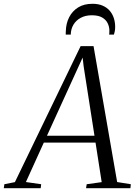

<svg xmlns="http://www.w3.org/2000/svg" viewBox="-81 -992 724 1012"><path d="M-61 0 -58 -21 -2.5 -32 344 -749H412L536.5 -32.5L608.5 -21L606.5 0H372.5L376 -21L455 -32L422.5 -240.5H150L55.5 -32.5L136 -21L133.5 0ZM166.5 -276.5H417L360 -641.5L354.5 -688.5L333.5 -642.5ZM406.5 -972Q437.5 -972 460 -962.2Q482.5 -952.5 497 -935.8Q511.5 -919 518.8 -897Q526 -875 526 -851Q526 -836 524 -827.2Q522 -818.5 519.5 -809.5H494Q494.5 -812.5 495.2 -816.8Q496 -821 495.5 -833Q495 -852.5 486 -870.5Q477 -888.5 457 -900Q437 -911.5 403 -911.5Q369.5 -911.5 344.8 -898.2Q320 -885 306.2 -862Q292.5 -839 292 -809.5H265.5Q265.5 -814.5 265.5 -817.5Q265.5 -820.5 266 -828.5Q267 -868.5 283.5 -901Q300 -933.5 330.8 -952.8Q361.5 -972 406.5 -972Z"/></svg>

Font: Merriweather 120pt Light
Style: Italic
Weight: 300
Italic angle: -7.8°
Version: Version 2.101